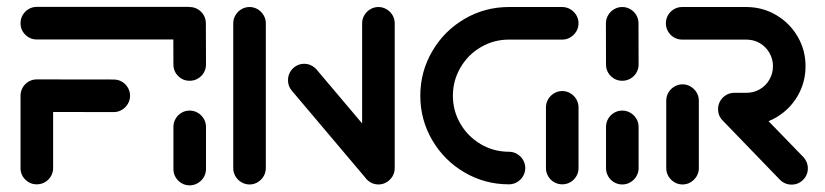

<svg xmlns="http://www.w3.org/2000/svg" viewBox="-20 -539 2410 561"><path d="M135.2 -262.2V-47.8Q135.2 -34.8 128.7 -23.9Q122.2 -13 111.3 -6.7Q100.4 -0.4 87.4 -0.4Q67.8 -0.4 53.9 -14.3Q40 -28.1 40 -47.8V-262.2ZM360 -259.3Q360 -246.3 353.5 -235.4Q347 -224.4 336.1 -218Q325.2 -211.5 312.2 -211.5L87.4 -211.9Q67.8 -211.9 53.9 -225.7Q40 -239.6 40 -259.3Q40 -272.2 46.3 -283.1Q52.6 -294.1 63.5 -300.6Q74.4 -307 87.4 -307L312.2 -306.7Q325.2 -306.7 336.1 -300.4Q347 -294.1 353.5 -283.1Q360 -272.2 360 -259.3ZM534.1 2.6Q521.1 2.6 510.2 -3.9Q499.3 -10.4 493 -21.3Q486.7 -32.2 486.7 -45.2V-168.1Q486.7 -181.1 493 -192Q499.3 -203 510.2 -209.4Q521.1 -215.9 534.1 -215.9Q547 -215.9 558 -209.4Q568.9 -203 575.4 -192Q581.9 -181.1 581.9 -168.1V-45.2Q581.9 -32.2 575.4 -21.3Q568.9 -10.4 558 -3.9Q547 2.6 534.1 2.6ZM40 -471.1Q40 -484.1 46.3 -495Q52.6 -505.9 63.5 -512.4Q74.4 -518.9 87.4 -518.9H532.6V-423.7H87.4Q67.8 -423.7 53.9 -437.6Q40 -451.5 40 -471.1ZM534.1 -303Q514.4 -303 500.6 -316.9Q486.7 -330.7 486.7 -350.4L486.3 -470.7Q486.3 -483.7 492.8 -494.6Q499.3 -505.6 510.2 -512Q521.1 -518.5 534.1 -518.5Q547 -518.5 558 -512Q568.9 -505.6 575.2 -494.6Q581.5 -483.7 581.5 -470.7L581.9 -350.4Q581.9 -337.4 575.4 -326.5Q568.9 -315.6 558 -309.3Q547 -303 534.1 -303Z M709.3 0Q696.3 0 685.4 -6.5Q674.4 -13 668 -23.9Q661.5 -34.8 661.5 -47.8V-470.7Q661.5 -483.7 668 -494.6Q674.4 -505.6 685.4 -512Q696.3 -518.5 709.3 -518.5Q721.9 -518.5 732.8 -512Q743.7 -505.6 750.2 -494.6Q756.7 -483.7 756.7 -470.7V-47.8Q756.7 -34.8 750.2 -23.9Q743.7 -13 732.8 -6.5Q721.9 0 709.3 0ZM821.5 -304.8Q821.5 -317.8 827.8 -328.7Q834.1 -339.6 845 -346.1Q855.9 -352.6 868.9 -352.6Q879.6 -352.6 889.1 -348Q898.5 -343.3 905.2 -335.6L1125.6 -74.8L1053 -13.3L832.6 -274.1Q821.5 -287 821.5 -304.8ZM1085.9 0Q1073 0 1062 -6.5Q1051.1 -13 1044.6 -23.9Q1038.1 -34.8 1038.1 -47.8V-470.7Q1038.1 -483.7 1044.6 -494.6Q1051.1 -505.6 1062 -512Q1073 -518.5 1085.6 -518.5Q1098.5 -518.5 1109.4 -512Q1120.4 -505.6 1126.9 -494.6Q1133.3 -483.7 1133.3 -470.7V-47.8Q1133.3 -34.8 1126.9 -23.9Q1120.4 -13 1109.4 -6.5Q1098.5 0 1085.9 0Z M1514.8 -48.1Q1514.8 -35.2 1508.3 -24.3Q1501.9 -13.3 1490.9 -6.9Q1480 -0.4 1467 -0.4Q1396.7 -0.4 1337.2 -35.2Q1277.8 -70 1243 -129.4Q1208.1 -188.9 1208.1 -259.3Q1208.1 -329.6 1243 -389.3Q1277.8 -448.9 1337.2 -483.7Q1396.7 -518.5 1467 -518.5H1622.6Q1635.6 -518.5 1646.5 -512Q1657.4 -505.6 1663.9 -494.6Q1670.4 -483.7 1670.4 -471.1Q1670.4 -458.1 1663.9 -447.2Q1657.4 -436.3 1646.5 -429.8Q1635.6 -423.3 1622.6 -423.3H1467Q1422.6 -423.3 1385 -401.3Q1347.4 -379.3 1325.4 -341.5Q1303.3 -303.7 1303.3 -259.3Q1303.3 -214.8 1325.4 -177.2Q1347.4 -139.6 1385 -117.6Q1422.6 -95.6 1467 -95.6Q1480 -95.6 1490.9 -89.1Q1501.9 -82.6 1508.3 -71.7Q1514.8 -60.7 1514.8 -48.1ZM1623 -0.4Q1610 -0.4 1599.1 -6.7Q1588.1 -13 1581.7 -23.9Q1575.2 -34.8 1575.2 -47.8V-225.2Q1575.2 -238.1 1581.7 -249.1Q1588.1 -260 1599.1 -266.5Q1610 -273 1623 -273Q1635.6 -273 1646.5 -266.5Q1657.4 -260 1663.9 -249.1Q1670.4 -238.1 1670.4 -225.2V-47.8Q1670.4 -34.8 1663.9 -23.9Q1657.4 -13 1646.5 -6.7Q1635.6 -0.4 1623 -0.4Z M1798.1 0Q1785.2 0 1774.3 -6.5Q1763.3 -13 1757 -23.9Q1750.7 -34.8 1750.7 -47.8V-168.1Q1750.7 -181.1 1757 -192Q1763.3 -203 1774.3 -209.4Q1785.2 -215.9 1798.1 -215.9Q1811.1 -215.9 1822 -209.4Q1833 -203 1839.4 -192Q1845.9 -181.1 1845.9 -168.1V-47.8Q1845.9 -34.8 1839.4 -23.9Q1833 -13 1822 -6.5Q1811.1 0 1798.1 0ZM1798.1 -303Q1778.5 -303 1764.6 -316.9Q1750.7 -330.7 1750.7 -350.4L1750.4 -470.7Q1750.4 -483.7 1756.9 -494.6Q1763.3 -505.6 1774.3 -512Q1785.2 -518.5 1798.1 -518.5Q1811.1 -518.5 1822 -512Q1833 -505.6 1839.3 -494.6Q1845.6 -483.7 1845.6 -470.7L1845.9 -350.4Q1845.9 -337.4 1839.4 -326.5Q1833 -315.6 1822 -309.3Q1811.1 -303 1798.1 -303Z M1974.4 0Q1961.5 0 1950.6 -6.5Q1939.6 -13 1933.1 -23.9Q1926.7 -34.8 1926.7 -47.8V-244.8Q1926.7 -257.8 1933.1 -268.7Q1939.6 -279.6 1950.6 -286.1Q1961.5 -292.6 1974.4 -292.6Q1987 -292.6 1998 -286.1Q2008.9 -279.6 2015.4 -268.7Q2021.9 -257.8 2021.9 -244.8V-47.8Q2021.9 -34.8 2015.4 -23.9Q2008.9 -13 1998 -6.5Q1987 0 1974.4 0ZM2340.4 -47Q2340.4 -27.4 2326.5 -13.5Q2312.6 0.4 2293 0.4Q2273 0.4 2258.5 -14.1L2091.5 -187Q2078.1 -200.4 2078.1 -220Q2078.1 -233 2084.4 -243.9Q2090.7 -254.8 2101.7 -261.3Q2112.6 -267.8 2125.6 -267.8Q2135.2 -267.8 2144.1 -263.9Q2153 -260 2159.6 -253L2327 -80.4Q2333.3 -73.7 2336.9 -65.2Q2340.4 -56.7 2340.4 -47ZM2078.1 -220.4Q2078.1 -233 2084.4 -243.9Q2090.7 -254.8 2101.7 -261.3Q2112.6 -267.8 2125.6 -267.8H2160.7Q2182.2 -267.8 2200 -278.1Q2217.8 -288.5 2228.1 -306.3Q2238.5 -324.1 2238.5 -345.6Q2238.5 -366.7 2228.1 -384.6Q2217.8 -402.6 2200 -413Q2182.2 -423.3 2160.7 -423.3H1973Q1960 -423.3 1949.1 -429.8Q1938.1 -436.3 1931.9 -447.2Q1925.6 -458.1 1925.6 -471.1Q1925.6 -483.7 1931.9 -494.6Q1938.1 -505.6 1949.1 -512Q1960 -518.5 1973 -518.5H2160.7Q2207.8 -518.5 2247.6 -495.2Q2287.4 -471.9 2310.6 -432.2Q2333.7 -392.6 2333.7 -345.6Q2333.7 -298.5 2310.6 -258.7Q2287.4 -218.9 2247.6 -195.7Q2207.8 -172.6 2160.7 -172.6H2125.6Q2112.6 -172.6 2101.7 -179.1Q2090.7 -185.6 2084.4 -196.5Q2078.1 -207.4 2078.1 -220.4Z"/></svg>

Font: 26F Galaxy Sans Extra Bold
Style: Regular
Weight: 800
Designer: C₂₉H₂₅N₃O₅
Version: Version 1.100